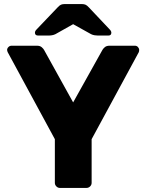

<svg xmlns="http://www.w3.org/2000/svg" viewBox="-20 -925 721 945"><path d="M275 0Q265 0 257.5 -7.5Q250 -15 250 -25V-240L18 -668Q17 -671 16 -673.5Q15 -676 15 -679Q15 -687 21.5 -693.5Q28 -700 37 -700H162Q177 -700 185.5 -692.5Q194 -685 197 -679L340 -421L484 -679Q487 -685 495.5 -692.5Q504 -700 519 -700H644Q653 -700 659 -693.5Q665 -687 665 -679Q665 -676 664.5 -673.5Q664 -671 663 -668L431 -240V-25Q431 -15 423.5 -7.5Q416 0 405 0ZM168 -750Q152 -750 152 -764Q152 -772 160 -780L263 -888Q273 -899 280.5 -902Q288 -905 298 -905H383Q393 -905 400.5 -902Q408 -899 418 -888L520 -780Q528 -772 528 -764Q528 -750 513 -750H462Q454 -750 445 -751.5Q436 -753 428 -757L340 -806L253 -757Q245 -753 236 -751.5Q227 -750 218 -750Z"/></svg>

Font: Rubik
Style: Bold
Weight: 700
Designer: Hubert and Fischer
Foundry: Hubert and Fischer
Version: Version 2.300;gftools[0.9.30]